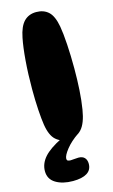

<svg xmlns="http://www.w3.org/2000/svg" viewBox="-153 -797 614 1040"><g transform="rotate(-15 154.0 -277.0)"><path d="M164 -745Q206 -745 232.5 -720.5Q259 -696 270 -635Q277 -596 281 -531.5Q285 -467 285 -397Q285 -333 281.5 -276Q278 -219 270 -170Q258 -95 229 -63.5Q200 -32 155 -32Q114 -32 85.5 -57Q57 -82 47 -145Q42 -176 38.5 -230Q35 -284 35 -347Q35 -432 41 -506.5Q47 -581 57 -630Q69 -691 95.5 -718Q122 -745 164 -745ZM121 191Q63 191 25 168Q-13 145 -13 100Q-13 58 18 22.5Q49 -13 120 -48L213 -50Q169 -20 142.5 13.5Q116 47 116 65Q116 73 121.5 76Q127 79 137 79Q146 79 157.5 77.5Q169 76 181 76Q204 76 215.5 88.5Q227 101 227 122Q227 157 199.5 174Q172 191 121 191Z"/></g></svg>

Font: DynaPuff SemiBold
Style: Regular
Weight: 600
Designer: Toshi Omagari, Jennifer Daniel
Foundry: Google Fonts
Version: Version 2.000